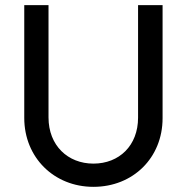

<svg xmlns="http://www.w3.org/2000/svg" viewBox="-20 -714 723 744"><path d="M342 10C496 10 610 -103 610 -256V-694H515V-258C515 -150 442 -80 342 -80C243 -80 168 -150 168 -259V-694H74V-257C74 -104 189 10 342 10Z"/></svg>

Font: Outfit
Style: Regular
Weight: 400
Designer: Rodrigo Fuenzalida
Foundry: fragTYPE
Version: Version 1.100;gftools[0.9.27]